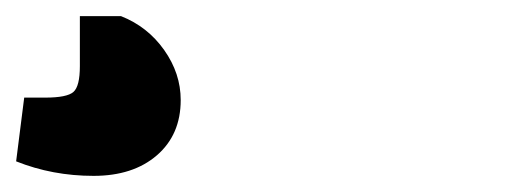

<svg xmlns="http://www.w3.org/2000/svg" viewBox="-21 -41 641 238"><path d="M95 177Q44 177 -1 159L9 80H35Q62 80 70 73Q78 66 78 41V-21H129Q162 -8 182.5 21Q203 50 203 83Q203 126 173.5 151.5Q144 177 95 177Z"/></svg>

Font: Changa
Style: Bold
Weight: 700
Designer: Eduardo Rodriguez Tunni
Foundry: Eduardo Rodriguez Tunni
Version: Version 3.002; ttfautohint (v1.8.2)